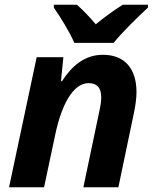

<svg xmlns="http://www.w3.org/2000/svg" viewBox="-20 -786 644 806"><path d="M292 -606H457C492 -650 561 -717 601 -754V-766H495C456 -741 421 -716 382 -684C359 -712 326 -746 303 -766H206V-754C233 -715 272 -653 292 -606ZM18 0H165L213 -226C238 -342 285 -437 352 -437C387 -437 405 -418 405 -377C405 -361 402 -341 397 -319L330 0H477L542 -311C549 -344 553 -375 553 -399C553 -495 506 -556 412 -556C336 -556 282 -510 240 -445H236L246 -546H134Z"/></svg>

Font: Noto Sans
Style: Bold Italic
Weight: 700
Italic angle: -12°
Designer: Monotype Design Team
Foundry: Monotype Imaging Inc.
Version: Version 2.013